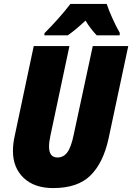

<svg xmlns="http://www.w3.org/2000/svg" viewBox="-20 -949 674 979"><path d="M326 -769Q367 -798 416 -844Q442 -801 473 -769H590L591 -781Q573 -812 553.5 -855Q534 -898 524 -929H339Q311 -892 275.5 -852.5Q240 -813 207 -780L206 -769ZM533 -240 634 -714H453L356 -263Q343 -199 323.5 -172.5Q304 -146 273 -146Q230 -146 230 -202Q230 -224 237 -257L334 -714H152L55 -256Q46 -216 46 -179Q46 -94 100.5 -42Q155 10 251 10Q376 10 441 -54Q506 -118 533 -240Z"/></svg>

Font: Noto Sans Display SemiCondensed Black
Style: Italic
Weight: 900
Width: 4
Designer: Monotype Design team
Foundry: Monotype Imaging Inc.
Version: 1.000